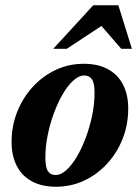

<svg xmlns="http://www.w3.org/2000/svg" viewBox="-20 -697 532 730"><path d="M298.5 -454.5Q353.5 -454.5 391.2 -433.5Q429 -412.5 448.2 -374.5Q467.5 -336.5 467.5 -284.5Q467.5 -223 446.2 -169.2Q425 -115.5 387.2 -74.5Q349.5 -33.5 299.8 -10.2Q250 13 193.5 13Q138.5 13 100.8 -7.8Q63 -28.5 43.5 -66.8Q24 -105 24 -157Q24 -218 45.5 -272Q67 -326 104.8 -367Q142.5 -408 192 -431.2Q241.5 -454.5 298.5 -454.5ZM191.5 -31.5Q211.5 -31.5 232.5 -50.5Q253.5 -69.5 272.5 -101.8Q291.5 -134 306.5 -174.5Q321.5 -215 330.5 -258.8Q339.5 -302.5 339.5 -343.5Q339.5 -380.5 329.8 -395.2Q320 -410 300 -410Q280 -410 259 -391Q238 -372 219 -339.8Q200 -307.5 185 -266.8Q170 -226 161.2 -182.5Q152.5 -139 152.5 -98Q152.5 -61 162.2 -46.2Q172 -31.5 191.5 -31.5ZM182.5 -511.5 334.5 -677H430L481.5 -511.5H441L349.5 -617H394L234 -511.5Z"/></svg>

Font: Newsreader 24pt
Style: Bold Italic
Weight: 700
Italic angle: -17°
Designer: Hugues Gentile
Foundry: Production Type
Version: Version 1.003